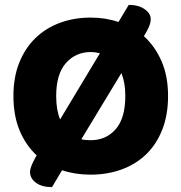

<svg xmlns="http://www.w3.org/2000/svg" viewBox="-20 -697 743 786"><path d="M35 -304Q35 -382 59.5 -442Q84 -502 126.5 -542.5Q169 -583 226.5 -604Q284 -625 351 -625Q412 -625 465 -607L507 -677Q547 -677 572 -659.5Q597 -642 597 -619Q597 -603 588.5 -584.5Q580 -566 569 -549Q615 -507 641.5 -446Q668 -385 668 -304Q668 -226 644 -165.5Q620 -105 577.5 -64.5Q535 -24 477 -3Q419 18 351 18Q288 18 234 0L193 69Q151 69 127 51Q103 33 103 8Q103 -6 111.5 -25Q120 -44 130 -61Q85 -103 60 -163.5Q35 -224 35 -304ZM351 -123Q414 -123 453.5 -168Q493 -213 493 -304Q493 -332 489 -355Q485 -378 477 -398L313 -127Q329 -123 351 -123ZM210 -304Q210 -275 214 -251.5Q218 -228 226 -208L389 -479Q369 -484 352 -484Q290 -484 250 -439Q210 -394 210 -304Z"/></svg>

Font: Baloo Thambi
Style: Regular
Weight: 400
Designer: Aadarsh Rajan and Ek Type
Foundry: Ek Type
Version: Version 1.100;PS 1.000;hotconv 1.0.88;makeotf.lib2.5.647800;